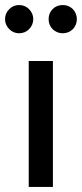

<svg xmlns="http://www.w3.org/2000/svg" viewBox="-41 -742 325 762"><path d="M73 0H169V-500H73ZM35 -722Q12 -722 -4 -706Q-21 -689 -21 -666Q-21 -643 -4 -626Q12 -610 35 -610Q58 -610 74 -626Q91 -643 91 -666Q91 -689 74 -706Q58 -722 35 -722ZM208 -722Q184 -722 168 -706Q152 -690 152 -666Q152 -642 168 -626Q185 -610 208 -610Q231 -610 248 -626Q264 -643 264 -666Q264 -689 248 -706Q232 -722 208 -722Z"/></svg>

Font: Unageo
Style: Medium
Weight: 500
Designer: Richard Sepsi
Foundry: Richard Sepsi
Version: Version 2.000